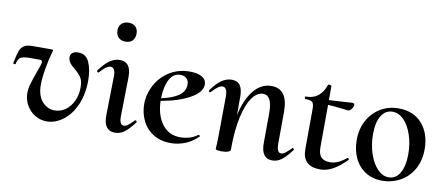

<svg xmlns="http://www.w3.org/2000/svg" viewBox="-59 -832 2485 1070"><g transform="rotate(10 1183.5 -297.0)"><path d="M107 -124Q107 -149 114.5 -175Q122 -201 137 -243Q149 -275 154 -291Q157 -302 157 -308Q157 -319 143 -319H88Q48 -319 34 -309.5Q20 -300 15 -274Q15 -270 8 -270Q5 -270 2.5 -271.5Q0 -273 1 -276Q10 -323 18.5 -345.5Q27 -368 44 -377.5Q61 -387 94 -387H195Q205 -387 206.5 -385Q208 -383 205 -375Q191 -326 182 -273Q173 -220 173 -183Q173 -122 202 -88.5Q231 -55 274 -55Q307 -55 334.5 -75Q362 -95 378 -129.5Q394 -164 394 -205Q394 -243 381 -262.5Q368 -282 340 -305Q304 -333 304 -361Q304 -379 316.5 -387.5Q329 -396 348 -396Q392 -396 410.5 -354Q429 -312 429 -251Q429 -173 402.5 -113Q376 -53 332 -20Q288 13 240 13Q204 13 173.5 -5.5Q143 -24 125 -55.5Q107 -87 107 -124Z M562 -83 566 -297Q567 -349 539 -349Q516 -349 480 -307Q478 -305 477 -305Q473 -305 470 -308.5Q467 -312 469 -315Q499 -357 526.5 -376Q554 -395 584 -395Q647 -395 647 -312L643 -89Q642 -38 668 -38Q679 -38 691.5 -47.5Q704 -57 723 -77Q725 -79 726 -79Q730 -79 733 -75.5Q736 -72 735 -69Q704 -28 679.5 -9.5Q655 9 626 9Q559 9 562 -83ZM541 -556Q541 -580 556 -594Q571 -608 596 -608Q621 -608 635 -594Q649 -580 649 -556Q649 -530 635 -515.5Q621 -501 596 -501Q570 -501 555.5 -515.5Q541 -530 541 -556Z M1088 -60Q1091 -60 1094 -57Q1097 -54 1095 -52Q1062 -19 1022.5 -3.5Q983 12 942 12Q883 12 841.5 -14.5Q800 -41 779.5 -84.5Q759 -128 759 -177Q759 -233 786.5 -284.5Q814 -336 864 -367.5Q914 -399 979 -399Q1024 -399 1048.5 -384Q1073 -369 1073 -342Q1073 -298 1007.5 -262Q942 -226 846 -210Q848 -130 885.5 -79.5Q923 -29 989 -29Q1014 -29 1040 -36.5Q1066 -44 1086 -60ZM846 -225Q979 -253 978 -324Q979 -346 966 -359Q953 -372 930 -372Q890 -372 868.5 -331Q847 -290 846 -225Z M1616 -79Q1620 -79 1623 -75.5Q1626 -72 1624 -69Q1594 -29 1569.5 -10Q1545 9 1516 9Q1451 9 1453 -83L1454 -248Q1454 -348 1403 -348Q1368 -348 1340 -308.5Q1312 -269 1295.5 -193Q1279 -117 1279 -10Q1279 -2 1266 3Q1253 8 1229 8Q1199 8 1195 1Q1195 -3 1196.5 -26Q1198 -49 1198 -74L1200 -297Q1200 -349 1172 -349Q1150 -349 1113 -307Q1111 -305 1110 -305Q1106 -305 1103 -308.5Q1100 -312 1102 -315Q1132 -357 1159.5 -376Q1187 -395 1217 -395Q1249 -395 1264 -374Q1279 -353 1279 -312V-205Q1299 -297 1341 -348Q1383 -399 1441 -399Q1535 -399 1534 -267L1533 -89Q1533 -38 1558 -38Q1569 -38 1582 -48Q1595 -58 1613 -77Q1615 -79 1616 -79Z M1928 -78Q1931 -78 1934 -74.5Q1937 -71 1935 -68Q1893 -26 1858 -7Q1823 12 1787 12Q1686 12 1687 -87L1688 -306Q1689 -340 1679.5 -350Q1670 -360 1639 -360Q1635 -360 1634.5 -367Q1634 -374 1637 -374Q1683 -374 1710.5 -398Q1738 -422 1749 -459Q1749 -462 1756 -462Q1761 -462 1765 -460.5Q1769 -459 1769 -457V-377Q1808 -379 1902 -385Q1907 -385 1910 -381.5Q1913 -378 1913 -374Q1912 -363 1902 -350Q1892 -337 1881 -339L1858 -342Q1796 -349 1769 -350L1768 -109Q1768 -72 1784 -54.5Q1800 -37 1835 -37Q1879 -37 1927 -78Z M1960 -185Q1960 -247 1986 -295.5Q2012 -344 2057.5 -371.5Q2103 -399 2161 -399Q2245 -399 2293.5 -344Q2342 -289 2342 -200Q2342 -133 2313.5 -84.5Q2285 -36 2238.5 -11Q2192 14 2139 14Q2083 14 2042.5 -12.5Q2002 -39 1981 -84.5Q1960 -130 1960 -185ZM2257 -157Q2257 -214 2240.5 -264.5Q2224 -315 2195 -345Q2166 -375 2130 -375Q2091 -375 2067.5 -338.5Q2044 -302 2044 -232Q2044 -174 2061 -123Q2078 -72 2107 -41.5Q2136 -11 2171 -11Q2211 -11 2234 -50Q2257 -89 2257 -157Z"/></g></svg>

Font: Cormorant Upright SemiBold
Style: Regular
Weight: 600
Designer: Christian Thalmann (Catharsis Fonts)
Foundry: Catharsis Fonts
Version: Version 3.302